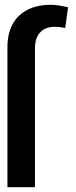

<svg xmlns="http://www.w3.org/2000/svg" viewBox="-20 -781 315 801"><path d="M58 -714Q107 -761 191 -761Q209 -761 227 -758Q250 -754 264 -751L252 -664Q232 -669 208 -669Q168 -669 147 -645Q126 -623 126 -580V0H11V-580Q10 -667 58 -714Z"/></svg>

Font: Sinter Medium
Style: Regular
Weight: 500
Foundry: Adobe & rsms
Version: Version 1.000